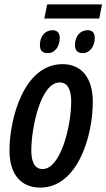

<svg xmlns="http://www.w3.org/2000/svg" viewBox="-20 -841 483 871"><path d="M181 -757H430L443 -821H194ZM197 -600C229 -600 251 -630 251 -669C251 -692 239 -704 218 -704C184 -704 161 -675 161 -637C161 -612 172 -600 197 -600ZM356 -600C387 -600 410 -631 410 -669C410 -692 399 -704 377 -704C343 -704 320 -675 320 -637C320 -612 332 -600 356 -600ZM163 10C329 10 401 -217 401 -380C401 -487 350 -550 264 -550C86 -550 23 -298 23 -159C23 -51 74 10 163 10ZM173 -74C139 -74 122 -104 122 -158C122 -258 163 -467 251 -467C286 -467 303 -435 303 -381C303 -268 255 -74 173 -74Z"/></svg>

Font: Noto Sans UI Condensed Medium
Style: Italic
Weight: 500
Width: 3
Italic angle: -12°
Designer: Monotype Design Team
Foundry: Monotype Imaging Inc.
Version: Version 1.901